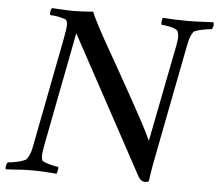

<svg xmlns="http://www.w3.org/2000/svg" viewBox="-63 -725 896 785"><g transform="rotate(5 385.5 -332.5)"><path d="M205 -666Q193 -666 184.5 -666.5Q176 -667 166.5 -667.5Q157 -668 146 -668.5Q135 -669 119 -670Q118 -668 116.5 -665Q115 -662 114 -658Q113 -654 113 -649.5Q113 -645 114 -641Q118 -641 129 -640Q140 -639 151.5 -636.5Q163 -634 172.5 -631Q182 -628 183 -623Q185 -618 185.5 -614Q186 -610 186 -605Q186 -597 184 -585Q182 -573 179 -555Q175 -535 168.5 -500Q162 -465 153.5 -423Q145 -381 136.5 -335Q128 -289 119.5 -247Q111 -205 104.5 -170Q98 -135 94 -115Q91 -101 89 -90.5Q87 -80 84 -72.5Q81 -65 78 -59Q75 -53 71 -47Q68 -43 57 -39Q46 -35 33.5 -32Q21 -29 9.5 -27.5Q-2 -26 -6 -26Q-9 -22 -10.5 -17.5Q-12 -13 -12.5 -9Q-13 -5 -13 -2Q-13 1 -12 3Q5 2 17 1.5Q29 1 40 0Q51 -1 63.5 -1.5Q76 -2 92 -2Q123 -2 146 -0.5Q169 1 197 3Q199 -2 201 -11.5Q203 -21 201 -26Q195 -26 184.5 -28Q174 -30 163.5 -33Q153 -36 144.5 -39.5Q136 -43 134 -47Q132 -52 131.5 -56.5Q131 -61 131 -66Q131 -75 133 -87Q135 -99 138 -116L227 -576L530 -18Q535 -7 543.5 -1Q552 5 558 5Q560 5 566.5 4Q573 3 575 1Q578 -19 580.5 -35.5Q583 -52 586 -68Q589 -84 592.5 -101.5Q596 -119 600 -141L680 -553Q683 -567 685 -577.5Q687 -588 689.5 -595.5Q692 -603 695 -609Q698 -615 702 -621Q705 -626 716 -629.5Q727 -633 739.5 -635.5Q752 -638 763 -639.5Q774 -641 778 -641Q783 -649 783.5 -657.5Q784 -666 782 -670Q766 -669 753.5 -668.5Q741 -668 729.5 -667.5Q718 -667 706 -666.5Q694 -666 677 -666Q646 -666 624 -667Q602 -668 574 -670Q573 -668 572 -664.5Q571 -661 570.5 -656.5Q570 -652 570 -648Q570 -644 571 -641Q577 -641 587.5 -639.5Q598 -638 609 -635.5Q620 -633 628.5 -629Q637 -625 639 -620Q641 -615 642 -609.5Q643 -604 643 -597Q643 -592 642.5 -586.5Q642 -581 641 -575Q640 -569 639 -562Q638 -555 636 -547L561 -164Q543 -203 517.5 -250Q492 -297 464.5 -346.5Q437 -396 409 -445.5Q381 -495 356.5 -538Q332 -581 314 -615.5Q296 -650 288 -670Q283 -670 273.5 -669Q264 -668 252 -667.5Q240 -667 228 -666.5Q216 -666 205 -666Z"/></g></svg>

Font: Vermiglione
Style: Italic
Weight: 400
Italic angle: -11°
Version: Version 1.105